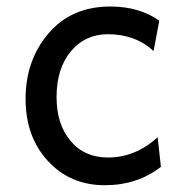

<svg xmlns="http://www.w3.org/2000/svg" viewBox="-20 -542 559 575"><path d="M293.5 12.7Q190.4 12.7 123.5 -59.8Q56.6 -132.3 56.6 -246.1Q56.6 -361.3 125.2 -441.9Q193.8 -522.5 310.5 -522.5Q397 -522.5 457 -480L439.9 -389.2Q385.3 -439.5 303.2 -439.5Q236.3 -439.5 193.8 -390.1Q149.4 -338.4 149.4 -251.5Q149.4 -169.9 191.2 -120.1Q232.9 -70.3 303.2 -70.3Q385.3 -70.3 452.1 -130.9L461.9 -42.5Q391.6 12.7 293.5 12.7Z"/></svg>

Font: Cadman
Style: Regular
Weight: 400
Designer: Paul James MIller
Foundry: High-Logic / Made with FontCreator
Version: Version 2.114;March 28, 2021;FontCreator 13.0.0.2683 64-bit